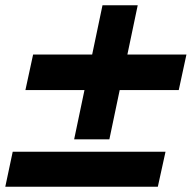

<svg xmlns="http://www.w3.org/2000/svg" viewBox="-21 -703 725 725"><path d="M298 -363H75L104 -497H327L366 -683H499L460 -497H683L654 -363H431L392 -177H259ZM27 -130H604L575 2H-1Z"/></svg>

Font: Decalotype Black Italic
Style: Regular
Weight: 900
Italic angle: -12°
Designer: Alfredo Marco Pradil
Foundry: Alfredo Marco Pradil
Version: Version 1.0